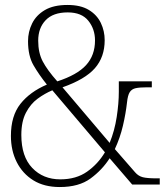

<svg xmlns="http://www.w3.org/2000/svg" viewBox="-20 -744 670 774"><path d="M221 10Q158 10 114.5 -17Q71 -44 47.5 -90.5Q24 -137 24 -196Q24 -277 62.5 -325.5Q101 -374 169 -403Q137 -443 115 -481Q93 -519 93 -578Q93 -616 109.5 -649.5Q126 -683 161 -703.5Q196 -724 252 -724Q305 -724 338 -704Q371 -684 386.5 -651.5Q402 -619 402 -582Q402 -514 362.5 -469Q323 -424 232 -392L422 -168Q442 -217 450.5 -272.5Q459 -328 459 -374V-416H592V-392H572Q543 -392 527 -388.5Q511 -385 503 -372.5Q495 -360 492 -331Q487 -286 475.5 -237Q464 -188 443 -143L525 -49Q538 -34 556 -29.5Q574 -25 612 -25H624V0H513L422 -106Q392 -59 345 -24.5Q298 10 221 10ZM211 -416Q291 -442 327 -481.5Q363 -521 363 -581Q363 -627 336 -660.5Q309 -694 253 -694Q194 -694 164 -662.5Q134 -631 134 -580Q134 -531 152.5 -496Q171 -461 211 -416ZM223 -21Q287 -21 331 -52Q375 -83 403 -130L191 -380Q160 -367 131.5 -346Q103 -325 84.5 -289.5Q66 -254 66 -200Q66 -113 110 -67Q154 -21 223 -21Z"/></svg>

Font: Noto Serif Khmer SemiCondensed ExtraLight
Style: Regular
Weight: 200
Width: 4
Designer: Danh Hong and the Monotype Design Team
Foundry: Monotype Imaging Inc.
Version: Version 2.004; ttfautohint (v1.8.4.7-5d5b)